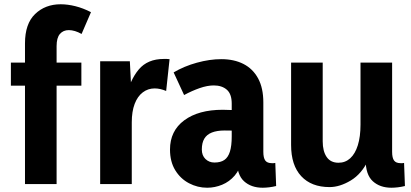

<svg xmlns="http://www.w3.org/2000/svg" viewBox="-20 -862 1926 899"><path d="M97 0V-659Q97 -751 144.5 -796.5Q192 -842 264 -842Q297 -842 333 -833Q369 -824 406 -805L362 -703Q346 -712 331 -716.5Q316 -721 302 -721Q276 -721 260.5 -703Q245 -685 245 -646V0ZM31 -461V-569H361V-461Z M449 0V-575H588L597 -398H567Q588 -487 629.5 -536.5Q671 -586 747 -586Q754 -586 760.5 -586Q767 -586 774 -585L758 -436Q730 -448 704 -448Q673 -448 648.5 -429.5Q624 -411 610.5 -375.5Q597 -340 597 -289V0Z M1089 -114H1113Q1104 -69 1079 -40Q1054 -11 1020 3Q986 17 950 17Q905 17 865 -4Q825 -25 800.5 -65Q776 -105 776 -162Q776 -249 842.5 -298.5Q909 -348 1023 -348Q1043 -348 1075.5 -346.5Q1108 -345 1131 -340V-244Q1106 -248 1083.5 -249.5Q1061 -251 1032 -251Q996 -251 972 -241.5Q948 -232 936.5 -212.5Q925 -193 925 -162Q925 -134 942 -117.5Q959 -101 984 -101Q1013 -101 1030.5 -113Q1048 -125 1056.5 -152Q1065 -179 1065 -223V-377Q1065 -422 1042 -442Q1019 -462 981 -462Q951 -462 915 -449.5Q879 -437 842 -417L793 -523Q842 -552 902 -568.5Q962 -585 1016 -585Q1076 -585 1120 -562.5Q1164 -540 1188.5 -495Q1213 -450 1213 -382V-151Q1213 -123 1222 -110.5Q1231 -98 1253 -98Q1256 -98 1260.5 -98Q1265 -98 1269 -99L1273 9Q1257 13 1240.5 15Q1224 17 1210 17Q1156 17 1122.5 -13.5Q1089 -44 1089 -114Z M1692 -114H1705Q1674 -48 1622.5 -17Q1571 14 1523 14Q1438 14 1390.5 -37Q1343 -88 1343 -183V-569H1491V-200Q1491 -154 1509.5 -127Q1528 -100 1565 -100Q1597 -100 1620 -121Q1643 -142 1655.5 -182Q1668 -222 1668 -279V-569H1816V-151Q1816 -123 1825 -110.5Q1834 -98 1856 -98Q1860 -98 1864 -98Q1868 -98 1872 -99L1876 9Q1860 13 1843.5 15Q1827 17 1813 17Q1759 17 1725.5 -13.5Q1692 -44 1692 -114Z"/></svg>

Font: Yaldevi ExtraLight
Style: Bold
Weight: 700
Version: Version 1.100